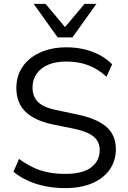

<svg xmlns="http://www.w3.org/2000/svg" viewBox="-20 -957 655 986"><path d="M315 9Q260 9 211.5 -1Q163 -11 122.5 -29.5Q82 -48 49 -75L78 -141Q112 -116 147.5 -98.5Q183 -81 224.5 -72.5Q266 -64 315 -64Q405 -64 448.5 -97.5Q492 -131 492 -186Q492 -215 478.5 -236Q465 -257 434.5 -272Q404 -287 355 -297L251 -318Q157 -338 110.5 -383.5Q64 -429 64 -505Q64 -568 96.5 -615Q129 -662 187.5 -688Q246 -714 321 -714Q369 -714 412 -704Q455 -694 491.5 -674.5Q528 -655 556 -627L527 -563Q482 -604 432 -622.5Q382 -641 320 -641Q267 -641 228.5 -625Q190 -609 168.5 -578.5Q147 -548 147 -508Q147 -460 176.5 -432Q206 -404 273 -391L377 -369Q478 -348 526.5 -305.5Q575 -263 575 -190Q575 -132 543.5 -86.5Q512 -41 453.5 -16Q395 9 315 9ZM276 -765 153 -937H214L314 -818L414 -937H475L352 -765Z"/></svg>

Font: Nunito Sans 12pt ExtraLight 12pt
Style: Regular
Weight: 400
Version: Version 3.101;gftools[0.9.27]